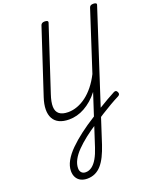

<svg xmlns="http://www.w3.org/2000/svg" viewBox="-266 -1177 1497 1860"><g transform="rotate(-20 483.0 -247.5)"><path d="M302 539Q265 539 236.5 525Q208 511 192 483Q176 455 176 416Q176 365 205.5 312Q235 259 288 206.5Q341 154 409.5 102Q478 50 558 0Q607 -32 655.5 -62Q704 -92 748 -117Q792 -142 828 -161Q840 -167 849 -165Q858 -163 865 -149Q872 -135 868.5 -125Q865 -115 851 -108Q809 -87 760 -58.5Q711 -30 660 2Q609 34 558 69Q493 110 436.5 154.5Q380 199 338 242Q296 285 273 328.5Q250 372 250 414Q250 442 265.5 458.5Q281 475 308 475Q343 475 373 452.5Q403 430 428 386.5Q453 343 473 281L640 -232Q607 -189 570 -157Q533 -125 493.5 -103Q454 -81 413.5 -70.5Q373 -60 333 -60Q273 -60 232 -79.5Q191 -99 170.5 -137Q150 -175 150.5 -228Q151 -281 173 -348L391 -1010Q395 -1022 405 -1028Q415 -1034 432 -1034Q451 -1034 459.5 -1028Q468 -1022 464 -1009L248 -352Q223 -278 224.5 -229Q226 -180 257 -155Q288 -130 349 -130Q396 -130 443.5 -147.5Q491 -165 535.5 -198.5Q580 -232 620 -282Q660 -332 693 -397L892 -1010Q896 -1022 905.5 -1028Q915 -1034 933 -1034Q952 -1034 960.5 -1028Q969 -1022 964 -1009L546 279Q525 342 501 390.5Q477 439 448 472Q419 505 382.5 522Q346 539 302 539Z"/></g></svg>

Font: Playwrite CO Light
Style: Regular
Weight: 300
Version: Version 1.002